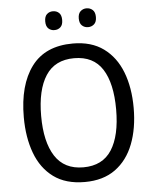

<svg xmlns="http://www.w3.org/2000/svg" viewBox="-60 -954 816 1015"><g transform="rotate(-5 348.0 -447.0)"><path d="M640 -358Q640 -250 608 -167Q576 -84 511.5 -37Q447 10 349 10Q248 10 183.5 -37.5Q119 -85 88 -168.5Q57 -252 57 -359Q57 -530 129.5 -627.5Q202 -725 349 -725Q447 -725 511.5 -678Q576 -631 608 -548.5Q640 -466 640 -358ZM149 -358Q149 -220 198 -144Q247 -68 348 -68Q450 -68 498.5 -143.5Q547 -219 547 -358Q547 -497 499 -572Q451 -647 349 -647Q247 -647 198 -571.5Q149 -496 149 -358ZM214 -854Q214 -880 227 -892Q240 -904 259 -904Q278 -904 291 -892Q304 -880 304 -854Q304 -828 291 -816Q278 -804 259 -804Q240 -804 227 -816Q214 -828 214 -854ZM392 -854Q392 -880 405.5 -892Q419 -904 437 -904Q456 -904 469.5 -892Q483 -880 483 -854Q483 -828 469.5 -816Q456 -804 437 -804Q419 -804 405.5 -816Q392 -828 392 -854Z"/></g></svg>

Font: Noto Sans Gujarati SemiCondensed
Style: Regular
Weight: 400
Width: 4
Designer: Jelle Bosma - Monotype Design Team, Universal Thirst
Foundry: Monotype Imaging Inc.
Version: Version 2.106; ttfautohint (v1.8.4.7-5d5b)